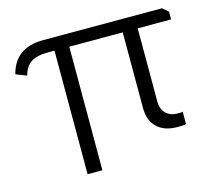

<svg xmlns="http://www.w3.org/2000/svg" viewBox="-94 -656 984 878"><g transform="rotate(-15 397.5 -217.5)"><path d="M217 -480H184Q133 -480 105.5 -462Q78 -444 67 -402L16 -422Q46 -540 180 -540H742L769 -517V-480H611V-133Q611 -98 631.5 -77.5Q652 -57 686 -57Q689 -57 698.5 -57Q708 -57 711 -59V0Q706 2 692.5 2.5Q679 3 671 3Q608 3 574 -30Q540 -63 540 -123V-480H287V105H217Z"/></g></svg>

Font: Encode Sans Wide
Style: Light
Weight: 300
Designer: Pablo Impallari, Andres Torresi
Foundry: Pablo Impallari, Andres Torresi
Version: Version 1.000; ttfautohint (v1.00) -l 8 -r 50 -G 200 -x 14 -